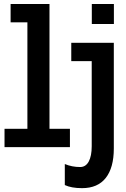

<svg xmlns="http://www.w3.org/2000/svg" viewBox="-20 -745 640 972"><path d="M230.5 -92.8H334V0H2.9V-92.8H118.7V-631.8H33.7V-724.6H230.5ZM444.8 -623.5V-724.6H556.6V-623.5ZM556.2 6.3Q556.2 104 515.4 155.8Q474.6 207.5 395.5 207.5Q341.8 207.5 308.1 191.9V85.4Q344.7 100.6 385.7 100.6Q414.1 100.6 429.2 72.8Q444.3 44.9 444.3 -4.9V-435.5H340.8V-528.3H556.2Z"/></svg>

Font: Cousine
Style: Bold
Weight: 700
Monospace: yes
Designer: Steve Matteson
Foundry: Ascender Corporation
Version: Version 1.20